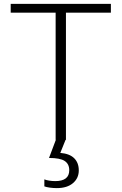

<svg xmlns="http://www.w3.org/2000/svg" viewBox="-20 -719 625 987"><path d="M317 0 290 67Q338 71 361.5 94.5Q385 118 385 157Q385 197 355 222.5Q325 248 272 248Q254 248 236 245.5Q218 243 208 239V203Q217 207 233 209.5Q249 212 264 212Q336 212 336 156Q336 124 312.5 108.5Q289 93 232 93L267 0H266V-654H35V-699H550V-654H319V0Z"/></svg>

Font: Prompt ExtraLight
Style: Regular
Weight: 275
Designer: Katatrad Team
Foundry: CadsonDemak
Version: Version 1.001